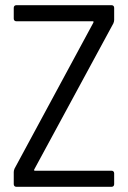

<svg xmlns="http://www.w3.org/2000/svg" viewBox="-20 -720 492 740"><path d="M43 0H410C416 0 420 -4 420 -10V-52C420 -58 416 -62 410 -62H114C111 -62 111 -65 112 -67L417 -630C419 -635 420 -639 420 -643V-690C420 -696 416 -700 410 -700H43C37 -700 33 -696 33 -690V-648C33 -642 37 -638 43 -638H338C341 -638 341 -636 340 -633L36 -70C34 -65 33 -61 33 -57V-10C33 -4 37 0 43 0Z"/></svg>

Font: Barlow Semi Condensed
Style: Regular
Weight: 400
Width: 4
Designer: Jeremy Tribby
Foundry: Tribby Type
Version: Version 1.422;hotconv 1.0.109;makeotfexe 2.5.65596